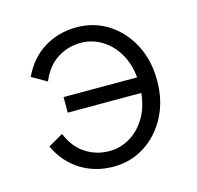

<svg xmlns="http://www.w3.org/2000/svg" viewBox="-83 -603 717 698"><g transform="rotate(-15 275.5 -254.0)"><path d="M495.6 -253.9Q495.6 -177.7 464.6 -118.7Q433.6 -59.6 380.9 -25.6Q328.1 8.3 262.2 8.3Q193.4 8.3 138.9 -25.9Q84.5 -60.1 55.2 -123L111.3 -155.3Q132.8 -102.5 173.1 -76.4Q213.4 -50.3 262.2 -50.3Q303.2 -50.3 339.1 -71.3Q375 -92.3 398.9 -131.3Q422.9 -170.4 428.2 -224.6H151.4V-283.2H428.2Q422.9 -337.4 398.9 -376.5Q375 -415.5 339.1 -436.5Q303.2 -457.5 262.2 -457.5Q213.4 -457.5 173.1 -431.4Q132.8 -405.3 111.3 -352.5L55.2 -384.8Q84.5 -448.2 138.9 -482.2Q193.4 -516.1 262.2 -516.1Q328.1 -516.1 380.9 -482.2Q433.6 -448.2 464.6 -389.2Q495.6 -330.1 495.6 -253.9Z"/></g></svg>

Font: Giphurs Light
Style: Regular
Weight: 300
Version: Version 0.920; ttfautohint (v1.8.4.7-5d5b)